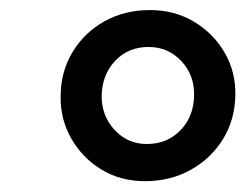

<svg xmlns="http://www.w3.org/2000/svg" viewBox="-20 -818 476 372"><path d="M261 -467Q213.5 -467 176.5 -489.5Q139.5 -512 118 -549.8Q96.5 -587.5 97.5 -633Q98 -680 120.8 -717.5Q143.5 -755 182.5 -776.8Q221.5 -798.5 270.5 -798.5Q318 -798.5 355.8 -776Q393.5 -753.5 415.2 -716Q437 -678.5 436 -633Q435 -585.5 411.8 -548Q388.5 -510.5 349.2 -488.8Q310 -467 261 -467ZM264.5 -539Q304 -539 329.8 -565.8Q355.5 -592.5 356 -633Q357 -672.5 331.2 -699.8Q305.5 -727 268 -727Q228.5 -727 203.2 -700.2Q178 -673.5 177 -633Q176.5 -594 201.8 -566.5Q227 -539 264.5 -539Z"/></svg>

Font: Merriweather 20pt ExtraBold
Style: Italic
Weight: 800
Italic angle: -7.8°
Version: Version 2.101